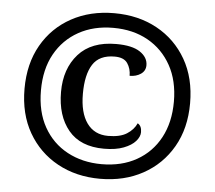

<svg xmlns="http://www.w3.org/2000/svg" viewBox="-52 -782 949 849"><g transform="rotate(5 422.5 -357.5)"><path d="M422 10Q316 10 233 -35.5Q150 -81 102.5 -163.5Q55 -246 55 -358Q55 -469 102 -551.5Q149 -634 232 -679.5Q315 -725 422 -725Q529 -725 612 -679.5Q695 -634 742.5 -551.5Q790 -469 790 -357Q790 -246 742.5 -163.5Q695 -81 612 -35.5Q529 10 422 10ZM423 -55Q512 -55 578.5 -92.5Q645 -130 681.5 -198Q718 -266 718 -358Q718 -451 680.5 -518.5Q643 -586 577 -623Q511 -660 423 -660Q336 -660 269.5 -623Q203 -586 165.5 -518.5Q128 -451 128 -357Q128 -262 166 -194.5Q204 -127 271 -91Q338 -55 423 -55ZM428 -124Q323 -124 270 -188Q217 -252 217 -358Q217 -461 274.5 -525.5Q332 -590 442 -590Q513 -590 548 -566.5Q583 -543 583 -508Q583 -483 562.5 -469Q542 -455 513 -455Q513 -487 497 -510.5Q481 -534 440 -534Q372 -534 343 -488.5Q314 -443 314 -358Q314 -274 347 -228Q380 -182 441 -182Q494 -182 524 -201Q554 -220 567 -249Q585 -239 585 -211Q585 -191 567.5 -171Q550 -151 515 -137.5Q480 -124 428 -124Z"/></g></svg>

Font: Noto Serif Ethiopic Black
Style: Regular
Weight: 900
Designer: Monotype Design Team
Foundry: Monotype Imaging Inc.
Version: Version 2.102; ttfautohint (v1.8.4.7-5d5b)